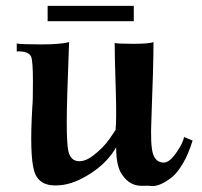

<svg xmlns="http://www.w3.org/2000/svg" viewBox="-20 -617 688 653"><path d="M435 -545H142V-597H435ZM635 -139Q621 -93 602 -61Q583 -29 565 -14.5Q547 0 528.5 8.5Q510 17 495.5 15.5Q481 14 469 15Q464 15 462 15Q421 15 396 -22Q375 -50 375 -116Q346 -65 289.5 -28Q233 9 184 13Q113 20 96.5 -34.5Q80 -89 90 -255Q92 -269 92 -339Q92 -409 86 -424Q77 -444 37 -442V-469Q53 -466 120.5 -466Q188 -466 215 -474Q207 -270 207 -202Q207 -128 212.5 -103Q218 -78 236 -71Q263 -62 297 -88Q331 -114 352 -144L373 -175Q377 -209 373.5 -318.5Q370 -428 370 -471Q379 -468 433.5 -468Q488 -468 502 -474Q502 -391 495 -214Q491 -125 500 -95Q509 -65 536 -64Q555 -63 578.5 -96Q602 -129 606 -151Z"/></svg>

Font: GFS Artemisia
Style: Bold
Weight: 700
Designer: Designed by Takis Katsoulidis.
Foundry: Designed by Takis Katsoulidis.
Version: Version 1.0